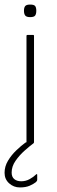

<svg xmlns="http://www.w3.org/2000/svg" viewBox="-36 -625 249 841"><path d="M113 -4Q113 0 110 0H84Q80 0 80 -4V-468Q80 -472 84 -472H110Q113 -472 113 -468ZM123 -578Q123 -564 118 -557Q113 -550 96 -550Q80 -550 74.5 -557Q69 -564 69 -578Q69 -592 74.5 -598.5Q80 -605 96 -605Q113 -605 118 -598.5Q123 -592 123 -578ZM51 196Q24 196 4 178Q-16 160 -16 132Q-16 104 -1 79Q14 54 35.5 33.5Q57 13 75 0Q78 -2 81.5 -3Q85 -4 88 -4H109Q111 -4 112.5 -1.5Q114 1 109 4Q94 15 71.5 35Q49 55 32 79.5Q15 104 15 131Q15 150 26.5 159.5Q38 169 57 169Q77 169 94 159.5Q111 150 121 140Q124 137 125.5 137.5Q127 138 127 141V162Q127 168 121 173Q111 181 94 188.5Q77 196 51 196Z"/></svg>

Font: Glory Thin Thin
Style: Regular
Weight: 250
Version: Version 1.011